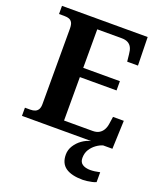

<svg xmlns="http://www.w3.org/2000/svg" viewBox="-169 -823 991 1171"><g transform="rotate(20 326.5 -237.0)"><path d="M28 0V-53H63Q81 -53 94 -58.5Q107 -64 114 -76.5Q121 -89 121 -110V-599Q121 -627 113 -640Q105 -653 91.5 -657Q78 -661 62 -661H28V-714H584L588 -530H518L513 -577Q511 -602 503 -618.5Q495 -635 479 -644Q463 -653 437 -653H279V-403H517V-343H279V-61H464Q490 -61 506.5 -71Q523 -81 532.5 -98Q542 -115 545 -137L552 -184H622L615 0ZM509 240Q436 240 398 213.5Q360 187 360 130Q360 99 377 72Q394 45 420.5 26Q447 7 478 0H555Q534 6 512.5 21.5Q491 37 476.5 60Q462 83 462 115Q462 143 481.5 155.5Q501 168 531 168Q545 168 560.5 166Q576 164 594 160V224Q584 229 568 232.5Q552 236 536 238Q520 240 509 240Z"/></g></svg>

Font: Noto Serif Myanmar
Style: Regular
Weight: 400
Designer: Ben Mitchell and the Monotype Design Team
Foundry: Monotype Imaging Inc.
Version: Version 2.106